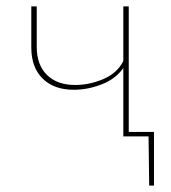

<svg xmlns="http://www.w3.org/2000/svg" viewBox="-20 -427 534 601"><path d="M462 -14V154H447L445 0H366V-214Q342 -180 298.5 -163Q255 -146 211 -146Q149 -146 113.5 -181Q78 -216 78 -278V-407H95V-280Q95 -224 127 -192.5Q159 -161 215 -161Q260 -161 303.5 -179.5Q347 -198 366 -236V-407H383V-14Z"/></svg>

Font: EauTest Thin
Style: Italic
Weight: 250
Italic angle: -12°
Designer: Christian Thalmann (Catharsis Fonts)
Version: Version 0.001;PS 000.001;hotconv 1.0.88;makeotf.lib2.5.64775